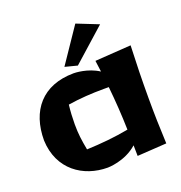

<svg xmlns="http://www.w3.org/2000/svg" viewBox="-132 -831 913 966"><g transform="rotate(-20 324.5 -348.5)"><path d="M600 6C596 -83 594 -151 594 -240C594 -333 596 -426 600 -519L407 -506L415 -446C357 -484 288 -485 282 -485C114 -484 27 -377 27 -218C33 -60 152 20 282 20C282 20 374 20 442 -41C442 -22 443 -3 443 16ZM215 -102C205 -155 200 -190 200 -242C200 -276 202 -311 206 -345C270 -355 334 -359 397 -359H425C433 -281 438 -206 440 -126C367 -112 292 -105 215 -102ZM376 -717 250 -531 316 -514 492 -671Z"/></g></svg>

Font: Galindo
Style: Regular
Weight: 400
Designer: Astigmatic (AOETI)
Foundry: Astigmatic (AOETI)
Version: Version 1.000